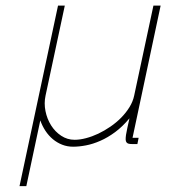

<svg xmlns="http://www.w3.org/2000/svg" viewBox="-20 -508 660 677"><path d="M468.8 -22H447.3L546.4 -488.3H521L453.1 -170.9Q448.7 -149.9 436.5 -130.1Q424.3 -110.4 407.2 -93Q390.1 -75.7 369.1 -61.3Q348.1 -46.9 326.4 -36.6Q304.7 -26.4 283.2 -20.8Q261.7 -15.1 243.2 -15.1Q217.3 -15.1 195.8 -29.3Q174.3 -43.5 160.2 -65.9Q146 -88.4 140.4 -116.2Q134.8 -144 140.6 -170.9L208.5 -488.3H184.6L48.8 148.4H72.8L122.1 -83.5Q128.9 -64 140.1 -46.9Q151.4 -29.8 166.3 -17.3Q181.2 -4.9 199.2 2.2Q217.3 9.3 237.8 9.3Q258.8 9.3 283.2 4.6Q307.6 0 333.7 -11.5Q359.9 -22.9 386 -42.2Q412.1 -61.5 436.5 -90.8Q432.1 -71.3 429 -56.9Q425.8 -42.5 424.3 -32.5Q422.9 -22.5 423.1 -16.1Q423.3 -9.8 426 -6.1Q428.7 -2.4 433.8 -1.2Q439 0 447.3 0H464.4Z"/></svg>

Font: SaysetthaMai Thin
Style: Regular
Weight: 100
Designer: John M. Durdin
Foundry: Lao Script for Windows
Version: Version 1.101